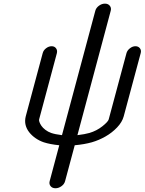

<svg xmlns="http://www.w3.org/2000/svg" viewBox="-20 -789 784 1040"><path d="M496.3 -730.7Q500.5 -746.6 515.9 -757.9Q531.2 -769.3 548.3 -769.3Q565.4 -769.3 574.7 -757.9Q584 -746.6 579.8 -730.7L399.4 -56.9Q439.9 -61.8 464.4 -68.8Q503.9 -80.6 534.7 -105.1Q565.4 -129.6 568.8 -142.3L664.8 -500Q668.9 -515.9 683.5 -527.2Q698 -538.6 713.6 -538.6Q729.2 -538.6 737.8 -527.6Q746.3 -516.6 742.2 -501.5L650.1 -158.7Q641.8 -127.7 614.3 -98.8Q586.7 -69.8 551.3 -49.7Q515.9 -29.5 477.5 -18.3Q437.7 -7.1 384.8 -2.2L332.5 192.4Q328.4 208.3 313 219.5Q297.6 230.7 280.5 230.7Q263.4 230.7 254.2 219.5Q244.9 208.3 249 192.4L301 -2.2Q250.7 -7.3 216.8 -18.3Q192.9 -26.6 172.9 -40.4Q152.8 -54.2 138.3 -72.5Q123.8 -90.8 118.5 -112.5Q113.3 -134.3 119.4 -158.7L211.4 -501.5Q215.3 -516.6 229.6 -527.6Q243.9 -538.6 259.8 -538.6Q275.4 -538.6 283.7 -527.2Q292 -515.9 287.8 -500L191.9 -142.3Q190.4 -137.2 193.7 -127.8Q197 -118.4 204.3 -107.5Q211.7 -96.7 225.7 -85.8Q239.7 -75 257.3 -68.8Q278.3 -61.5 315.7 -56.9Z"/></svg>

Font: Tecnico
Style: GruesoInclinado
Weight: 700
Italic angle: -15°
Version: Version 1.3